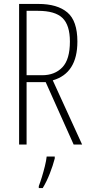

<svg xmlns="http://www.w3.org/2000/svg" viewBox="-20 -734 456 975"><path d="M175 -714Q271 -714 322 -671Q373 -628 373 -523Q373 -362 248 -326L397 0H354L212 -317H115V0H77V-714ZM173 -679H115V-352H194Q258 -352 296.5 -392Q335 -432 335 -523Q335 -606 297.5 -642.5Q260 -679 173 -679ZM258 71Q249 106 233 147Q217 188 197 221H177V211Q184 193 192.5 165.5Q201 138 208 109.5Q215 81 217 61H258Z"/></svg>

Font: Noto Sans Lao ExtraCondensed ExtraLight
Style: Regular
Weight: 200
Width: 2
Designer: Monotype Design Team
Foundry: Monotype Imaging Inc.
Version: Version 2.003; ttfautohint (v1.8.4.7-5d5b)